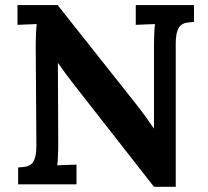

<svg xmlns="http://www.w3.org/2000/svg" viewBox="-20 -720 813 750"><path d="M666.5 9.8H581.5L261.7 -398.9Q236.3 -431.6 207 -473.6H206.1L207.5 -164.1Q207.5 -150.4 207.3 -137.2Q207 -124 206.5 -112.1Q206.1 -100.1 205.3 -90.3Q204.6 -80.6 203.6 -74.2L278.8 -77.1V0H50.8V-65.9Q67.4 -66.9 80.8 -69.1Q94.2 -71.3 103.3 -79.8Q112.3 -88.4 117.2 -105.5Q122.1 -122.6 122.1 -152.8L119.6 -536.1Q119.6 -549.8 119.9 -563Q120.1 -576.2 120.6 -588.1Q121.1 -600.1 121.8 -609.9Q122.6 -619.6 123.5 -626L48.3 -623V-700.2H205.1L510.7 -314.5Q536.1 -282.2 552.5 -259Q568.8 -235.8 580.6 -218.8H581.5V-536.1Q581.5 -549.8 581.8 -563Q582 -576.2 582.5 -588.1Q583 -600.1 583.7 -609.9Q584.5 -619.6 585.4 -626L510.3 -623V-700.2H737.8V-634.3Q720.7 -633.3 707.5 -630.9Q694.3 -628.4 685.3 -620.1Q676.3 -611.8 671.4 -594.7Q666.5 -577.6 666.5 -547.4Z"/></svg>

Font: DimaBanoo
Style: Bold
Weight: 800
Designer: R.Balvardi
Foundry: R.Balvardi
Version: Version 1.0.0-alpha3